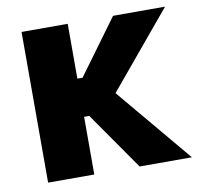

<svg xmlns="http://www.w3.org/2000/svg" viewBox="-66 -612 711 682"><g transform="rotate(-10 289.5 -271.5)"><path d="M239.3 -345.7H220.7V-543.5H54.2V0H220.7V-208H239.3L384.3 0H572.8L345.2 -271.5L571.8 -543.5H384.3Z"/></g></svg>

Font: Estedad ExtraBold
Style: Regular
Weight: 800
Designer: Amin Abedi
Version: Version 7.3